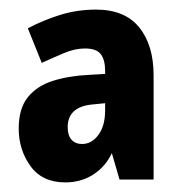

<svg xmlns="http://www.w3.org/2000/svg" viewBox="-20 -742 380 400"><path d="M180 -722Q240 -722 270 -685Q300 -648 300 -585V-368H229L213 -423Q200 -395 174.5 -378.5Q149 -362 116 -362Q68 -362 43.5 -396Q19 -430 19 -474Q19 -516 38 -539.5Q57 -563 90 -573.5Q123 -584 165 -586L199 -588V-595Q199 -617 190 -629Q181 -641 157 -641Q136 -641 113.5 -631.5Q91 -622 67 -611L38 -683Q70 -700 105.5 -711Q141 -722 180 -722ZM169 -524Q121 -518 121 -477Q121 -460 129 -451Q137 -442 151 -442Q171 -442 185 -461Q199 -480 199 -512V-527Z"/></svg>

Font: Noto Sans Telugu ExtraCondensed ExtraBold
Style: Regular
Weight: 800
Width: 2
Designer: Jelle Bosma - Monotype Design Team
Foundry: Monotype Imaging Inc.
Version: Version 2.005; ttfautohint (v1.8.4.7-5d5b)